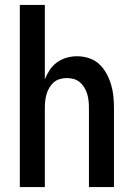

<svg xmlns="http://www.w3.org/2000/svg" viewBox="-20 -755 540 775"><path d="M60 0V-735H161V-435Q169 -455 181 -473Q193 -491 210.5 -503.5Q228 -516 249 -522Q270 -528 291 -528Q315 -528 338.5 -520.5Q362 -513 379.5 -497Q397 -481 409 -459.5Q421 -438 428 -415Q435 -392 437.5 -368Q440 -344 440 -320V0H339V-320Q339 -334 337.5 -348Q336 -362 332 -375.5Q328 -389 320.5 -401.5Q313 -414 302.5 -423Q292 -432 278 -436Q264 -440 250 -440Q236 -440 222 -436Q208 -432 197.5 -423Q187 -414 179.5 -401.5Q172 -389 168 -375.5Q164 -362 162.5 -348Q161 -334 161 -320V0Z"/></svg>

Font: Iosevka Custom Semibold
Style: Regular
Weight: 600
Designer: Belleve Invis
Foundry: Belleve Invis
Version: Version 27.0.2; ttfautohint (v1.8.4)